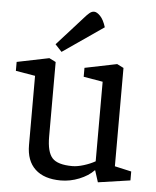

<svg xmlns="http://www.w3.org/2000/svg" viewBox="-52 -762 661 815"><g transform="rotate(5 278.5 -354.0)"><path d="M237 9Q166 9 128 -26.5Q90 -62 90 -129V-424L7 -438V-476L144 -504L172 -490V-172Q172 -107 195 -81.5Q218 -56 281 -56Q302 -56 329.5 -64.5Q357 -73 378 -85V-424L296 -438V-476L433 -504L461 -490V-71L532 -55V-17L395 3L379 -47L377 -46Q354 -22 315.5 -6.5Q277 9 237 9ZM193 -535 165 -565 274 -686Q286 -700 296 -708.5Q306 -717 316 -717Q328 -717 342.5 -702Q357 -687 367 -655Z"/></g></svg>

Font: Faustina Light
Style: Regular
Weight: 400
Version: Version 1.200